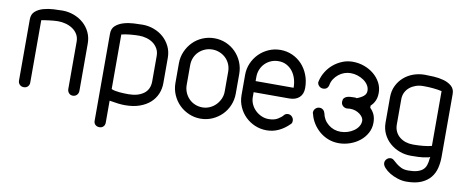

<svg xmlns="http://www.w3.org/2000/svg" viewBox="-64 -837 3158 1294"><g transform="rotate(10 1515.0 -189.5)"><path d="M145 -40Q145 -24 134.5 -13Q124 -2 107 -2Q90 -2 79 -13Q68 -24 68 -40V-459Q68 -495 90.5 -514.5Q113 -534 145.5 -543Q178 -552 213.5 -554Q249 -556 275 -556Q316 -556 353.5 -542Q391 -528 419.5 -503Q448 -478 464.5 -443Q481 -408 481 -366V-43Q481 -26 470 -14.5Q459 -3 442 -3Q426 -3 415.5 -14.5Q405 -26 405 -43V-366Q405 -395 392 -416.5Q379 -438 358 -452Q337 -466 311 -473Q285 -480 258 -480Q244 -480 228 -478.5Q212 -477 196 -475Q180 -473 166.5 -471Q153 -469 145 -467Z M953 -365Q953 -394 940.5 -415.5Q928 -437 908.5 -451Q889 -465 864 -472Q839 -479 814 -479Q788 -479 754 -476Q720 -473 693 -466V-93Q702 -88 717 -85Q732 -82 748.5 -80.5Q765 -79 781.5 -78.5Q798 -78 811 -78Q874 -78 913.5 -106.5Q953 -135 953 -192ZM1029 -192Q1029 -153 1014.5 -118.5Q1000 -84 971.5 -58Q943 -32 900 -16.5Q857 -1 799 -1Q759 -1 693 -13V137Q693 154 682.5 164.5Q672 175 656 175Q639 175 628 165Q617 155 617 138V-458Q617 -494 639.5 -513.5Q662 -533 694 -542.5Q726 -552 762 -554Q798 -556 824 -556Q864 -556 901.5 -542Q939 -528 967 -503Q995 -478 1012 -443Q1029 -408 1029 -365Z M1109 -342Q1109 -385 1125.5 -423Q1142 -461 1170 -489.5Q1198 -518 1236 -534Q1274 -550 1316 -550Q1359 -550 1396.5 -534Q1434 -518 1462 -489.5Q1490 -461 1506 -423Q1522 -385 1522 -342V-208Q1522 -165 1506 -127Q1490 -89 1462 -61Q1434 -33 1396.5 -16.5Q1359 0 1316 0Q1274 0 1236 -16.5Q1198 -33 1170 -61Q1142 -89 1125.5 -127Q1109 -165 1109 -208ZM1186 -208Q1186 -181 1196 -157Q1206 -133 1223.5 -115Q1241 -97 1265 -87Q1289 -77 1316 -77Q1341 -77 1364.5 -87Q1388 -97 1406 -115Q1424 -133 1435 -157Q1446 -181 1446 -208V-343Q1446 -372 1435.5 -396Q1425 -420 1407 -437Q1389 -454 1365.5 -463.5Q1342 -473 1316 -473Q1290 -473 1266.5 -463.5Q1243 -454 1225 -437Q1207 -420 1196.5 -396Q1186 -372 1186 -342Z M1639 -314H1899Q1899 -347 1890 -376Q1881 -405 1864 -426.5Q1847 -448 1823 -460.5Q1799 -473 1769 -473Q1741 -473 1717.5 -463Q1694 -453 1676.5 -435.5Q1659 -418 1649 -394Q1639 -370 1639 -343ZM1866 -120Q1876 -133 1894 -133Q1910 -133 1921 -121Q1932 -109 1932 -94Q1932 -89 1931 -83Q1930 -77 1925 -72Q1854 0 1769 0Q1726 0 1688.5 -16Q1651 -32 1623 -59.5Q1595 -87 1578.5 -124.5Q1562 -162 1562 -205V-343Q1562 -386 1578.5 -423.5Q1595 -461 1623 -489Q1651 -517 1688.5 -533.5Q1726 -550 1769 -550Q1812 -550 1850 -533Q1888 -516 1916 -486Q1944 -456 1960 -415Q1976 -374 1976 -326Q1976 -284 1951 -261Q1926 -238 1883 -238H1639V-205Q1639 -179 1649.5 -156Q1660 -133 1678 -115.5Q1696 -98 1719.5 -87.5Q1743 -77 1769 -77Q1807 -77 1831 -91.5Q1855 -106 1866 -120Z M2431 -271Q2449 -254 2459.5 -231Q2470 -208 2470 -175Q2470 -137 2452.5 -104.5Q2435 -72 2405.5 -48.5Q2376 -25 2338.5 -12Q2301 1 2262 1Q2224 1 2190.5 -12Q2157 -25 2130.5 -47.5Q2104 -70 2085 -100Q2066 -130 2058 -165Q2058 -167 2057 -167Q2056 -167 2056 -169V-173Q2056 -189 2067.5 -200.5Q2079 -212 2096 -212Q2110 -212 2120 -203Q2130 -194 2133 -181Q2142 -135 2178 -106Q2214 -77 2262 -77Q2286 -77 2309.5 -84.5Q2333 -92 2351.5 -105Q2370 -118 2381.5 -136Q2393 -154 2393 -175Q2393 -186 2386 -197.5Q2379 -209 2366 -219Q2353 -229 2336 -235Q2319 -241 2298 -241Q2293 -241 2287.5 -240Q2282 -239 2277 -239Q2261 -239 2249 -250Q2237 -261 2237 -278Q2237 -294 2244 -302.5Q2251 -311 2262 -315Q2273 -319 2286 -320Q2299 -321 2311 -321Q2316 -321 2320.5 -321Q2325 -321 2330 -319Q2358 -329 2375.5 -343.5Q2393 -358 2393 -380Q2393 -401 2381.5 -419Q2370 -437 2351 -450Q2332 -463 2309 -470.5Q2286 -478 2262 -478Q2239 -478 2218 -470.5Q2197 -463 2179.5 -449Q2162 -435 2149.5 -416Q2137 -397 2133 -374Q2126 -343 2095 -343Q2079 -343 2067.5 -354.5Q2056 -366 2056 -381Q2056 -383 2057 -384Q2058 -385 2058 -387V-389Q2066 -423 2085 -453.5Q2104 -484 2131 -506.5Q2158 -529 2191.5 -542.5Q2225 -556 2262 -556Q2303 -556 2340.5 -542.5Q2378 -529 2407 -505Q2436 -481 2453 -449Q2470 -417 2470 -380Q2470 -348 2459.5 -325Q2449 -302 2431 -286Z M2885 -465Q2858 -471 2826 -474Q2794 -477 2768 -477H2756Q2730 -477 2707 -469Q2684 -461 2666 -446.5Q2648 -432 2637.5 -411Q2627 -390 2627 -364V-191Q2627 -164 2637.5 -142.5Q2648 -121 2666 -106.5Q2684 -92 2707 -84.5Q2730 -77 2756 -77H2766Q2793 -77 2826 -80Q2859 -83 2885 -90ZM2962 -28Q2962 11 2953 48Q2944 85 2921 113.5Q2898 142 2858 159.5Q2818 177 2756 177Q2727 177 2697 167.5Q2667 158 2643 143.5Q2619 129 2603.5 111.5Q2588 94 2588 79Q2588 63 2599.5 51.5Q2611 40 2627 40Q2639 40 2649.5 49.5Q2660 59 2674 70.5Q2688 82 2707.5 91.5Q2727 101 2756 101Q2791 101 2815 94.5Q2839 88 2854 75.5Q2869 63 2876 43Q2883 23 2885 -4L2887 -15Q2885 -14 2881.5 -12.5Q2878 -11 2876 -10Q2837 -2 2807.5 -1Q2778 0 2756 0Q2715 0 2678 -14Q2641 -28 2612.5 -53Q2584 -78 2567 -113Q2550 -148 2550 -191V-364Q2550 -408 2567 -443Q2584 -478 2612.5 -503Q2641 -528 2678 -541Q2715 -554 2756 -554Q2781 -554 2816.5 -552Q2852 -550 2884.5 -541Q2917 -532 2939.5 -512.5Q2962 -493 2962 -459Z"/></g></svg>

Font: VDS Compensated
Style: Light
Weight: 300
Designer: artmaker
Foundry: artmaker
Version: Version 1.000 2012 initial release